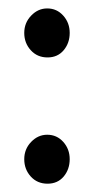

<svg xmlns="http://www.w3.org/2000/svg" viewBox="-20 -428 228 460"><path d="M93.9 12.1Q69.3 12.1 53.7 -5.1Q38.1 -22.4 38.1 -46.6Q38.1 -70.8 54.6 -88Q71.1 -105.2 93.1 -105.2Q116.2 -105.2 131.6 -88Q147 -70.8 147 -46.6Q147 -22.4 132.6 -5.1Q118.1 12.1 93.9 12.1ZM93.9 -290.4Q69.3 -290.4 53.7 -307.7Q38.1 -324.9 38.1 -349.1Q38.1 -373.3 54.6 -390.5Q71.1 -407.8 93.1 -407.8Q116.2 -407.8 131.6 -390.5Q147 -373.3 147 -349.1Q147 -324.9 132.6 -307.7Q118.1 -290.4 93.9 -290.4Z"/></svg>

Font: Parastoo
Style: Regular
Weight: 400
Foundry: Saber Rastikerdar (saber.rastikerdar@gmail.com)
Version: Version 3.000